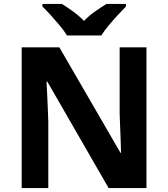

<svg xmlns="http://www.w3.org/2000/svg" viewBox="-20 -1005 853 974"><path d="M723 -51H531L220 -591H216Q218 -557 219.5 -523Q221 -489 222.5 -455Q224 -421 225 -387V-51H90V-765H281L591 -230H594Q593 -263 592 -296Q591 -329 589.5 -361.5Q588 -394 587 -427V-765H723ZM320 -825Q306 -848 283.5 -875Q261 -902 237.5 -928Q214 -954 195 -972V-985H294Q320 -969 350 -947.5Q380 -926 406 -899Q432 -926 463 -947.5Q494 -969 520 -985H619V-972Q601 -954 577 -928Q553 -902 530.5 -875Q508 -848 494 -825Z"/></svg>

Font: Noto Sans Tamil UI
Style: Regular
Weight: 400
Designer: Jelle Bosma - Monotype Design Team
Foundry: Monotype Imaging Inc.
Version: Version 2.004